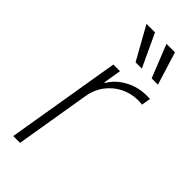

<svg xmlns="http://www.w3.org/2000/svg" viewBox="-251 -822 863 863"><g transform="rotate(45 180.5 -390.0)"><path d="M44.4 0 135.3 -545.5H177.6L163.4 -460.2H167.3Q191.4 -502.1 238.3 -527.5Q285.2 -552.9 339.1 -552.9Q345.2 -552.9 350.5 -552.9Q355.8 -552.9 361.2 -552.6L353.7 -508.9Q349.4 -509.6 343.6 -510.3Q337.7 -511 329.2 -511Q283.7 -511 245 -491.5Q206.3 -471.9 180.6 -437.7Q154.8 -403.4 147.4 -359.4L87.7 0ZM198.9 -623.2 111.2 -780.2H165.5L238.6 -623.2ZM301.1 -623.2 238.3 -780.2H292.3L340.9 -623.2Z"/></g></svg>

Font: Inter Extra Light  BETA
Style: Italic
Weight: 200
Italic angle: 9.39999°
Designer: Rasmus Andersson
Foundry: rsms
Version: Version 3.011;git-f93a4a705